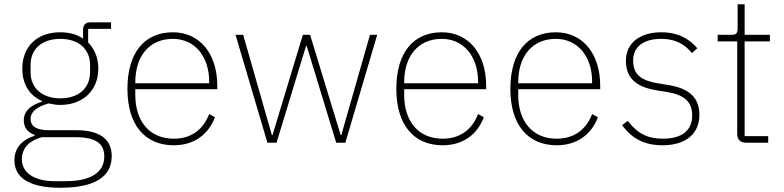

<svg xmlns="http://www.w3.org/2000/svg" viewBox="-20 -672 3689 904"><path d="M506 63C506 -12 456 -59 338 -59H209C144 -59 124 -83 124 -111C124 -147 155 -170 209 -185C228 -181 244 -178 264 -178C371 -178 443 -247 443 -349C443 -400 425 -442 395 -472V-536H503V-567H406C382 -567 371 -554 371 -530V-490C343 -510 307 -520 263 -520C154 -520 85 -452 85 -349C85 -274 120 -222 178 -196V-193C132 -180 92 -153 92 -106C92 -73 108 -49 143 -37V-33C84 -14 48 24 48 83C48 161 112 212 264 212C419 212 506 165 506 63ZM471 65C471 145 398 181 291 181H236C139 181 83 139 83 79C83 22 121 -11 177 -26H336C437 -26 471 8 471 65ZM264 -209C177 -209 124 -259 124 -331V-367C124 -439 175 -489 264 -489C352 -489 404 -439 404 -367V-331C404 -259 352 -209 264 -209Z M798 12C895 12 962 -40 992 -120L965 -135C935 -59 878 -19 798 -19C684 -19 617 -101 617 -225V-252H1003V-268C1003 -421 919 -520 794 -520C661 -520 580 -425 580 -254C580 -82 664 12 798 12ZM794 -489C896 -489 965 -408 965 -286V-280H617V-284C617 -408 683 -489 794 -489Z M1239 0H1282L1421 -456H1424L1563 0H1606L1756 -508H1722L1587 -36H1584L1440 -508H1406L1263 -36H1260L1125 -508H1089Z M2064 12C2161 12 2228 -40 2258 -120L2231 -135C2201 -59 2144 -19 2064 -19C1950 -19 1883 -101 1883 -225V-252H2269V-268C2269 -421 2185 -520 2060 -520C1927 -520 1846 -425 1846 -254C1846 -82 1930 12 2064 12ZM2060 -489C2162 -489 2231 -408 2231 -286V-280H1883V-284C1883 -408 1949 -489 2060 -489Z M2601 12C2698 12 2765 -40 2795 -120L2768 -135C2738 -59 2681 -19 2601 -19C2487 -19 2420 -101 2420 -225V-252H2806V-268C2806 -421 2722 -520 2597 -520C2464 -520 2383 -425 2383 -254C2383 -82 2467 12 2601 12ZM2597 -489C2699 -489 2768 -408 2768 -286V-280H2420V-284C2420 -408 2486 -489 2597 -489Z M3100 12C3207 12 3273 -41 3273 -131C3273 -217 3219 -257 3125 -272L3082 -279C3001 -292 2961 -319 2961 -387C2961 -453 3012 -489 3092 -489C3169 -489 3209 -457 3238 -422L3263 -445C3228 -485 3179 -520 3093 -520C2999 -520 2927 -474 2927 -386C2927 -296 2986 -260 3076 -246L3119 -239C3200 -226 3239 -195 3239 -128C3239 -58 3191 -19 3101 -19C3030 -19 2981 -43 2936 -103L2909 -83C2956 -18 3016 12 3100 12Z M3597 0V-31H3486V-477H3605V-508H3486V-652H3453V-539C3453 -517 3447 -508 3425 -508H3359V-477H3451V-42C3451 -15 3465 0 3494 0Z"/></svg>

Font: IBM Plex Thai Looped ExtraLight
Style: Regular
Weight: 200
Designer: Mike Abbink, Paul van der Laan, Pieter van Rosmalen, Ben Mitchell, Mark Frömberg
Foundry: Bold Monday
Version: Version 1.0